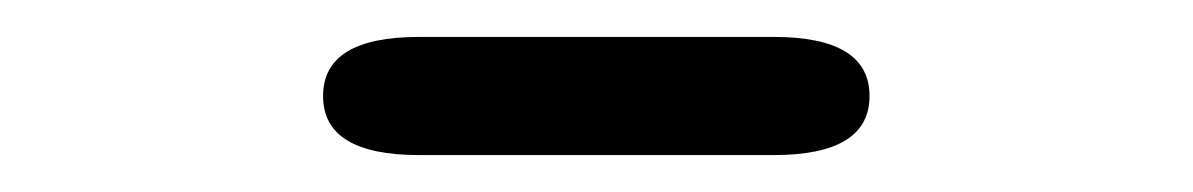

<svg xmlns="http://www.w3.org/2000/svg" viewBox="-20 -755 646 104"><path d="M207 -671Q155 -671 155 -703Q155 -735 207 -735H399Q451 -735 451 -703Q451 -671 399 -671Z"/></svg>

Font: Resource Han Rounded HK
Style: Regular
Weight: 400
Designer: Cyano Hao (round all glyphs); Ryoko NISHIZUKA  (kana, bopomofo & ideographs); Paul D. Hunt (Latin, Greek & Cyrillic); Sa
Foundry: Cyano Hao
Version: 0.990